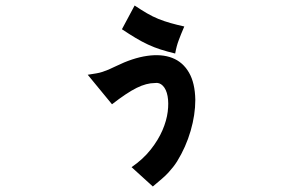

<svg xmlns="http://www.w3.org/2000/svg" viewBox="-20 -563 1040 696"><path d="M386 -185 298 -292Q317 -295 329 -297Q341 -299 351.5 -302.5Q362 -306 373 -310.5Q384 -315 400 -323Q461 -353 513.5 -360.5Q566 -368 604.5 -353Q643 -338 665 -300Q687 -262 688 -201Q688 -147 671 -88.5Q654 -30 622 22Q615 33 607.5 42.5Q600 52 590.5 62.5Q581 73 567 85Q553 97 534 113L457 43Q499 14 526.5 -21Q554 -56 569 -91Q584 -126 588 -158Q592 -190 587.5 -214.5Q583 -239 570.5 -252Q558 -265 541 -262Q511 -262 475.5 -244.5Q440 -227 386 -185ZM422 -457 468 -543Q492 -527 512.5 -515Q533 -503 554 -494.5Q575 -486 598 -479.5Q621 -473 648 -467Q641 -451 636.5 -439.5Q632 -428 628 -417.5Q624 -407 621 -396Q618 -385 615 -369Q586 -376 562.5 -383.5Q539 -391 516.5 -401.5Q494 -412 471.5 -425.5Q449 -439 422 -457Z"/></svg>

Font: D2Coding ligature
Style: Bold
Weight: 700
Monospace: yes
Designer: Yong-Rak Park; Jeong-Hwan Yoon; Sang-Min Lee;
Foundry: NHN Corporation
Version: Version 1.3.2; Build 20180524